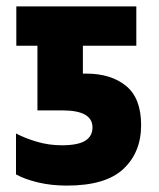

<svg xmlns="http://www.w3.org/2000/svg" viewBox="-20 -570 497 600"><path d="M189 10Q140 10 98.5 0Q57 -10 30 -25V-153Q58 -138 95.5 -127Q133 -116 173 -116Q223 -116 246 -130Q269 -144 269 -172Q269 -225 175 -225H97V-427H31V-550H406V-427H239V-340H249Q327 -340 374 -301.5Q421 -263 421 -179Q421 -94 365.5 -42Q310 10 189 10Z"/></svg>

Font: Noto Sans Condensed ExtraBold
Style: Regular
Weight: 800
Width: 3
Designer: Monotype Design Team
Foundry: Monotype Imaging Inc.
Version: Version 2.013; ttfautohint (v1.8.4.7-5d5b)